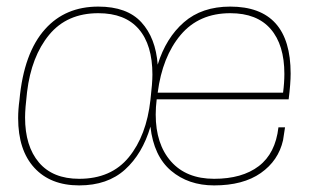

<svg xmlns="http://www.w3.org/2000/svg" viewBox="-20 -556 966 582"><path d="M220 -14Q317 -14 370.5 -79.5Q424 -145 436 -253Q442 -304 442 -330Q442 -420 400.5 -468Q359 -516 278 -516Q183 -516 129 -450.5Q75 -385 62 -277Q56 -226 56 -200Q56 -113 98 -63.5Q140 -14 220 -14ZM838 -275Q842 -305 842 -332Q842 -420 800.5 -468Q759 -516 678 -516Q583 -516 527.5 -450Q472 -384 458 -275ZM629 6Q551 6 498.5 -38.5Q446 -83 436 -172Q412 -90 359 -42Q306 6 220 6Q133 6 84 -47.5Q35 -101 35 -198Q35 -224 39 -253Q52 -396 117 -468Q178 -536 278 -536Q365 -536 408.5 -488.5Q452 -441 458 -360Q483 -441 537.5 -488.5Q592 -536 678 -536Q861 -536 861 -333Q861 -303 855 -255H455Q452 -231 452 -209Q452 -119 498.5 -66.5Q545 -14 629 -14Q714 -14 764.5 -52.5Q815 -91 824 -170H844L838 -131Q824 -69 770.5 -31.5Q717 6 629 6Z"/></svg>

Font: Tanohe Sans Thin
Style: Italic
Weight: 100
Designer: Village Type and Design LLC & Cristiano Sobral
Foundry: Cooper Hewitt Smithsonian Design Museum
Version: Version 1.00;September 29, 2021;FontCreator 13.0.0.2655 64-b